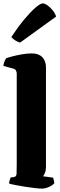

<svg xmlns="http://www.w3.org/2000/svg" viewBox="-30 -1116 357 1136"><path d="M218 0Q205 0 178 -3Q151 -6 119.5 -11Q88 -16 62 -21Q36 -26 24 -30Q24 -38 27 -48.5Q30 -59 33 -66L50 -68Q67 -70 68 -87Q69 -104 69 -147V-682Q69 -690 64.5 -698.5Q60 -707 49 -710L-10 -726Q-8 -743 -2.5 -755Q3 -767 7 -772Q18 -776 43 -782.5Q68 -789 99 -794.5Q130 -800 159 -800Q199 -800 220.5 -777.5Q242 -755 242 -717V-129Q242 -108 236 -93.5Q230 -79 225 -73L284 -65Q286 -60 288.5 -49.5Q291 -39 291 -31Q285 -24 272.5 -16.5Q260 -9 245.5 -4.5Q231 0 218 0ZM89 -864Q73 -868 58.5 -878Q44 -888 37 -897Q76 -956 113 -1000.5Q150 -1045 179.5 -1070.5Q209 -1096 223 -1096Q234 -1096 250 -1085Q266 -1074 281 -1056Q296 -1038 302 -1018Z"/></svg>

Font: Texturina Medium 12pt Black
Style: Regular
Weight: 900
Version: Version 1.002